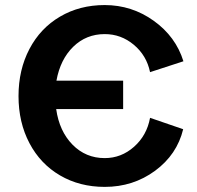

<svg xmlns="http://www.w3.org/2000/svg" viewBox="-20 -730 780 759"><path d="M394 -710Q501 -710 587.9 -647.7Q674.8 -585.4 705.1 -487.8L573.2 -444.8Q559.6 -510.7 509 -553Q458.5 -595.2 394 -595.2Q320.8 -595.2 269.5 -545.2Q218.3 -495.1 203.1 -411.1H466.8V-298.8H202.1Q214.4 -211.4 266.6 -158.2Q318.8 -105 394 -105Q459.5 -105 510 -149.9Q560.5 -194.8 573.2 -264.2L704.1 -219.2Q679.7 -118.7 593 -54.9Q506.3 8.8 394 8.8Q294.9 8.8 217.3 -36.6Q139.6 -82 96.4 -164.1Q53.2 -246.1 53.2 -350.1Q53.2 -454.1 96.4 -536.4Q139.6 -618.7 217.3 -664.3Q294.9 -710 394 -710Z"/></svg>

Font: LT Superior
Style: Bold
Weight: 400
Designer: Daniel Lyons
Foundry: LyonsType
Version: Version 1.000